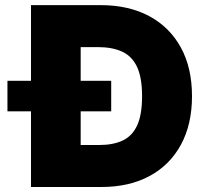

<svg xmlns="http://www.w3.org/2000/svg" viewBox="-20 -748 819 768"><path d="M385.3 0H186V-168H377Q432.6 -168 470.9 -186Q509.3 -204.1 528.8 -246.8Q548.3 -289.6 548.3 -363.3Q548.3 -437.5 528.3 -480.2Q508.3 -522.9 468.8 -541.3Q429.2 -559.6 371.1 -559.6H183.1V-727.5H382.3Q494.6 -727.5 576.7 -683.6Q658.7 -639.6 703.4 -558.1Q748 -476.6 748 -363.3Q748 -250.5 703.6 -168.9Q659.2 -87.4 577.9 -43.7Q496.6 0 385.3 0ZM302.7 -727.5V0H104V-727.5ZM9.8 -302.7V-424.8H424.8V-302.7Z"/></svg>

Font: Inter 18pt Black
Style: Regular
Weight: 900
Designer: Rasmus Andersson
Foundry: rsms
Version: Version 4.001;git-66647c0bb